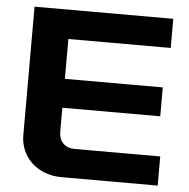

<svg xmlns="http://www.w3.org/2000/svg" viewBox="-50 -719 756 768"><g transform="rotate(5 328.5 -335.0)"><path d="M58 -670V-153C58 -71 123 0 225 0H611V-117H266C229 -117 204 -142 204 -179V-277H597V-393H204V-553H615V-670Z"/></g></svg>

Font: LT Wave Bold
Style: Regular
Weight: 700
Designer: Daniel Lyons
Version: Version 2.5 (Glyphs App)